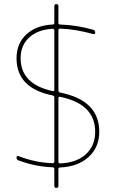

<svg xmlns="http://www.w3.org/2000/svg" viewBox="-20 -835 567 940"><path d="M81 -550Q81 -423 238 -389Q246 -387 246 -396V-686Q246 -694 237 -694Q165 -690 123 -651.5Q81 -613 81 -550ZM446 -190Q446 -326 274 -361Q266 -363 266 -354V-44Q266 -35 274 -35Q354 -38 400 -79.5Q446 -121 446 -190ZM70 -71Q152 -39 237 -36Q246 -36 246 -44V-358Q246 -366 237 -368Q61 -403 61 -550Q61 -622 109 -666.5Q157 -711 238 -715Q246 -715 246 -723V-805Q246 -815 256 -815Q266 -815 266 -805V-723Q266 -715 274 -715Q358 -712 437 -689Q446 -686 446 -676Q446 -666 437 -668Q352 -692 274 -695Q266 -695 266 -686V-392Q266 -384 274 -382Q466 -344 466 -190Q466 -114 414 -66.5Q362 -19 274 -15Q266 -15 266 -7V75Q266 85 256 85Q246 85 246 75V-7Q246 -16 237 -16Q153 -19 70 -50Q61 -53 61 -64Q61 -68 63.5 -70Q66 -72 70 -71Z"/></svg>

Font: Rounded Mplus 1c Thin
Style: Regular
Weight: 250
Version: Version 1.059.20150529